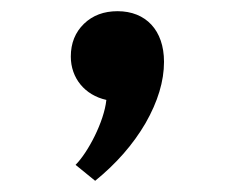

<svg xmlns="http://www.w3.org/2000/svg" viewBox="-20 -169 412 343"><path d="M150 154C187.5 123.5 217.5 89.5 240 51C262 12.5 273 -24 273 -58.5C273 -115 240.5 -149 190 -149C165.5 -149 145.5 -141.5 130 -126.5C114.5 -111.5 106.5 -92 106.5 -68C106.5 -29.5 131.5 1 170 9.5C166 48.5 137 103.5 115 125.5Z"/></svg>

Font: Spartan SemiBold
Style: Regular
Weight: 600
Designer: Matt Bailey, Mirko Velimirovic
Foundry: Matt Bailey
Version: Version 1.003